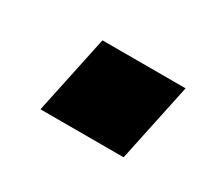

<svg xmlns="http://www.w3.org/2000/svg" viewBox="-46 -443 325 290"><g transform="rotate(30 116.5 -298.5)"><path d="M39 -230 68 -367H213L184 -230Z"/></g></svg>

Font: Saira Condensed ExtraBold
Style: Italic
Weight: 800
Width: 3
Italic angle: -12°
Designer: Hector Gatti with collaboration of the Omnibus-Type team
Foundry: Omnibus-Type
Version: Version 1.101